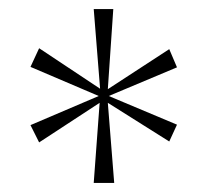

<svg xmlns="http://www.w3.org/2000/svg" viewBox="-20 -780 460 422"><path d="M186 -378 199 -554 66 -467 47 -505 197 -569 47 -633 66 -674 200 -585 186 -760H229L217 -584L352 -672L369 -632L219 -569L369 -506L352 -469L217 -554L231 -378Z"/></svg>

Font: Noto Serif Lao Thin
Style: Regular
Weight: 250
Designer: Monotype Design Team
Foundry: Monotype Imaging Inc.
Version: Version 2.003